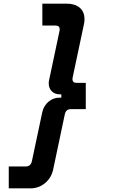

<svg xmlns="http://www.w3.org/2000/svg" viewBox="-20 -876 652 1052"><path d="M378 -451Q377 -446 377 -445Q377 -444 377 -442Q377 -422 400 -422H450V-278H368Q341 -278 335 -249L271 54Q261 99 226.5 127.5Q192 156 147 156H28V36H121Q149 36 155 6L212 -263Q220 -297 246 -319Q272 -341 307 -341H316V-359H310Q280 -359 263.5 -376Q247 -393 247 -419Q247 -424 247.5 -428Q248 -432 249 -437L306 -706Q307 -711 307 -712.5Q307 -714 307 -716Q307 -736 284 -736H212V-856H345Q390 -856 416.5 -834Q443 -812 443 -770Q443 -762 442 -754.5Q441 -747 439 -739Z"/></svg>

Font: Space Mono
Style: Bold Italic
Weight: 700
Italic angle: -12°
Monospace: yes
Designer: Colophon Foundry / Benjamin Critton
Foundry: Colophon Foundry
Version: Version 1.000;PS 1.000;hotconv 1.0.81;makeotf.lib2.5.63406